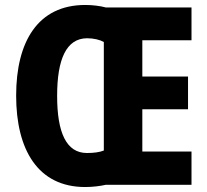

<svg xmlns="http://www.w3.org/2000/svg" viewBox="-20 -744 835 773"><path d="M323 -724C133 -724 45 -577 45 -359C45 -142 132 9 323 9C353 9 384 5 406 0H751V-134H553V-304H737V-436H553V-582H751V-714H406C384 -720 353 -724 323 -724ZM330 -590C357 -590 382 -584 398 -575V-138C381 -131 357 -128 330 -128C247 -128 210 -210 210 -358C210 -506 247 -589 330 -590Z"/></svg>

Font: Noto Sans Myanmar UI Condensed ExtraBold
Style: Regular
Weight: 800
Width: 3
Designer: Monotype Design Team
Foundry: Monotype Imaging Inc.
Version: Version 2.103